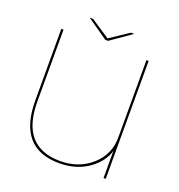

<svg xmlns="http://www.w3.org/2000/svg" viewBox="-126 -791 840 903"><g transform="rotate(20 294.0 -340.0)"><path d="M489 0H500V-590H489V-125.5ZM73.5 -591.5H62.5V-234Q62.5 -114.5 113.8 -54.2Q165 6 268.5 6Q365 6 429.8 -48.8Q494.5 -103.5 494.5 -177.5L489 -203Q489 -118 425.8 -61.5Q362.5 -5 269 -5Q173 -5 123.2 -61.2Q73.5 -117.5 73.5 -233ZM274.5 -613.5H288.5L393 -686.5H376.5L282 -623.5L187 -686.5H170Z"/></g></svg>

Font: Anybody SemiExpanded Thin
Style: Regular
Weight: 250
Width: 6
Version: Version 1.113;gftools[0.9.25]